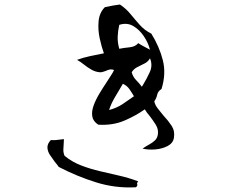

<svg xmlns="http://www.w3.org/2000/svg" viewBox="-20 -776 1040 850"><path d="M750 -166Q746 -142 722 -129.5Q698 -117 667.5 -114.5Q637 -112 611 -118Q625 -128 640 -136Q655 -144 666 -154.5Q677 -165 679 -182Q682 -204 669.5 -224Q657 -244 643 -262Q636 -270 630.5 -277.5Q625 -285 621 -292Q582 -264 530.5 -242Q479 -220 415 -224Q392 -239 388.5 -261Q385 -283 394.5 -309Q404 -335 420 -361.5Q436 -388 452 -412Q462 -428 471 -441.5Q480 -455 485 -466Q474 -470 465 -468Q456 -466 448 -462Q442 -460 436 -458Q430 -456 424 -456Q404 -457 386 -467Q368 -477 352 -490Q336 -503 321 -511Q348 -521 378.5 -527.5Q409 -534 440 -540Q430 -567 421.5 -605.5Q413 -644 416.5 -682Q420 -720 444 -744Q467 -749 480.5 -751.5Q494 -754 511 -756Q538 -738 558 -713.5Q578 -689 599 -665.5Q620 -642 650 -627Q686 -569 701 -509Q716 -449 695 -382Q679 -372 676 -357Q673 -342 663 -327Q667 -310 679 -295Q691 -280 704 -264Q724 -243 739.5 -219.5Q755 -196 750 -166ZM592 27Q585 34 587.5 40Q590 46 582 53Q491 58 406 31.5Q321 5 240 -37Q237 -42 232.5 -47.5Q228 -53 223 -59Q212 -74 201.5 -89.5Q191 -105 190 -122Q189 -139 205 -156Q215 -155 228.5 -156Q242 -157 253 -159Q260 -160 263 -160Q263 -156 262.5 -151Q262 -146 262 -140Q261 -128 260.5 -114Q260 -100 266 -86Q299 -59 339.5 -43.5Q380 -28 423 -18Q466 -8 509.5 2Q553 12 592 27ZM644 -556Q636 -587 616.5 -616Q597 -645 569.5 -661Q542 -677 508 -666Q502 -639 501 -613.5Q500 -588 508 -560Q527 -564 553 -566.5Q579 -569 592 -585Q604 -577 617.5 -570Q631 -563 644 -556ZM573 -350Q563 -367 552.5 -382Q542 -397 524 -405Q509 -379 490.5 -348.5Q472 -318 463 -289Q497 -298 522.5 -315Q548 -332 573 -350ZM644 -518Q636 -503 620 -495Q604 -487 588 -479Q572 -471 563 -456Q569 -435 582.5 -421.5Q596 -408 608 -392Q610 -395 613 -400Q629 -426 643 -456.5Q657 -487 644 -518Z"/></svg>

Font: Yuji Mai
Style: Regular
Weight: 400
Designer: Kataoka Yuji
Foundry: Kinuta Font Factory
Version: Version 3.002